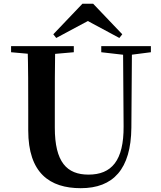

<svg xmlns="http://www.w3.org/2000/svg" viewBox="-20 -987 858 1026"><path d="M477.8 -967H420.4L264.8 -803.8L280.5 -784.1L489.3 -896.1H409.4L617.8 -784.1L633.4 -803.8ZM411.6 18.6C585.3 18.6 679.8 -83.2 682 -304.3L685.2 -740.5H637.5L640.5 -312.5C641.9 -128 575.7 -53.9 453 -53.9C336.9 -53.9 272.9 -120.9 272.9 -305V-400.9C272.9 -515.1 272.9 -628.3 274.9 -740.5H127.5C130.9 -627.3 130.9 -513.1 130.9 -400.9V-290C130.9 -62.6 245.3 18.6 411.6 18.6ZM39.2 -707.9 191.8 -694.2H218.8L374.4 -707.9V-740.5H39.2ZM521.1 -707.9 646.5 -693.5H674.7L786.3 -707.9V-740.5H521.1Z"/></svg>

Font: Source Han Serif CN VF
Style: Regular
Weight: 250
Designer: Ryoko NISHIZUKA 西塚涼子 (kana & ideographs); Frank Grießhammer (Latin, Greek & Cyrillic); Wenlong ZHANG 张文龙 (bopomofo); San
Foundry: Adobe
Version: Version 2.002;hotconv 1.1.0;makeotfexe 2.6.0